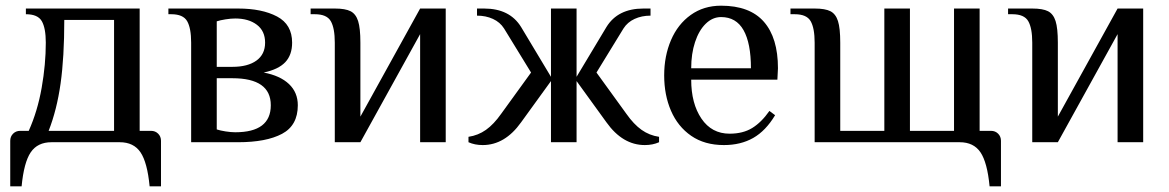

<svg xmlns="http://www.w3.org/2000/svg" viewBox="-20 -500 4111 675"><path d="M16 -5Q16 -20 26 -30Q36 -40 51 -40H81Q112 -109 126.5 -191.5Q141 -274 141 -350Q141 -401 127 -425.5Q113 -450 71 -450V-470H471V-40H511Q526 -40 536 -30Q546 -20 546 -5V155H506Q498 71 474 35.5Q450 0 401 0H161Q112 0 88 35.5Q64 71 56 155H16ZM381 -40V-430H206Q206 -299 193 -206.5Q180 -114 151 -40Z M652 -350Q652 -401 638 -425.5Q624 -450 582 -450H572V-470H817Q901 -470 954 -442Q1007 -414 1007 -350Q1007 -307 983 -281.5Q959 -256 907 -245Q965 -234 996 -204.5Q1027 -175 1027 -130Q1027 -59 971.5 -29.5Q916 0 817 0H652ZM797 -265Q851 -265 881.5 -287Q912 -309 912 -350Q912 -391 883 -413Q854 -435 807 -435Q792 -435 773 -432Q754 -429 742 -425V-265ZM932 -130Q932 -225 797 -225H742V-45Q754 -41 773 -38Q792 -35 807 -35Q932 -35 932 -130Z M1157 -350Q1157 -401 1143 -425.5Q1129 -450 1087 -450H1072V-470H1157Q1194 -470 1212.5 -460.5Q1231 -451 1239 -426Q1247 -401 1247 -350V-90L1457 -470H1547V0H1457V-380L1247 0H1157Z M1627 0V-19Q1661 -24 1688.5 -43.5Q1716 -63 1742 -100L1847 -245L1752 -400Q1738 -422 1713 -433.5Q1688 -445 1657 -445V-470H1682Q1772 -470 1812 -405L1917 -230V-470H2007V-230L2112 -405Q2152 -470 2242 -470H2267V-445Q2236 -445 2211 -433.5Q2186 -422 2172 -400L2077 -245L2182 -100Q2208 -63 2235.5 -43.5Q2263 -24 2297 -19V0Q2275 10 2247 10Q2169 10 2112 -70L2007 -215V0H1917V-215L1812 -70Q1755 10 1677 10Q1649 10 1627 0Z M2315 -235Q2315 -303 2339 -359Q2363 -415 2408.5 -447.5Q2454 -480 2515 -480Q2616 -480 2665.5 -423.5Q2715 -367 2715 -260L2713 -220H2410Q2410 -136 2446 -83Q2482 -30 2545 -30Q2592 -30 2624.5 -50Q2657 -70 2685 -110L2705 -95Q2672 -40 2628 -15Q2584 10 2525 10Q2457 10 2410 -22.5Q2363 -55 2339 -110.5Q2315 -166 2315 -235ZM2620 -260Q2620 -348 2594 -394Q2568 -440 2515 -440Q2485 -440 2461 -416.5Q2437 -393 2423.5 -352Q2410 -311 2410 -260Z M3354 0H2844V-350Q2844 -401 2830 -425.5Q2816 -450 2774 -450H2759V-470H2844Q2881 -470 2899.5 -460.5Q2918 -451 2926 -426Q2934 -401 2934 -350V-40H3089V-470H3179V-40H3334V-470H3424V-40H3464Q3479 -40 3489 -30Q3499 -20 3499 -5V155H3459Q3451 71 3427 35.5Q3403 0 3354 0Z M3609 -350Q3609 -401 3595 -425.5Q3581 -450 3539 -450H3524V-470H3609Q3646 -470 3664.5 -460.5Q3683 -451 3691 -426Q3699 -401 3699 -350V-90L3909 -470H3999V0H3909V-380L3699 0H3609Z"/></svg>

Font: El Messiri
Style: Regular
Weight: 400
Designer: Mohamed Gaber
Foundry: Kief Type Foundry
Version: Version 2.006